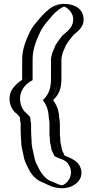

<svg xmlns="http://www.w3.org/2000/svg" viewBox="-20 -803 491 1013"><path d="M112 -57C111 -71 109 -99 109 -115V-151C106 -162 105 -172 105 -181C104 -182 103 -183 103 -184C99 -189 97 -192 91 -196C56 -221 37 -278 61 -327C68 -343 80 -358 97 -371C105 -377 110 -383 117 -386V-488C117 -535 129 -572 144 -606L154 -628C163 -647 179 -674 192 -689C211 -712 233 -739 257 -757C276 -773 297 -785 325 -783C369 -780 405 -741 401 -694C399 -667 385 -647 365 -630L351 -618L342 -609C317 -581 294 -548 286 -504C285 -499 285 -494 284 -490V-386C284 -335 271 -300 243 -274C261 -250 270 -222 272 -187C275 -174 276 -163 276 -152V-94C277 -77 279 -68 279 -52C280 -51 280 -50 280 -49C283 -36 285 -27 287 -14C288 -12 288 -11 289 -10L295 4C296 7 298 11 300 14L321 23C323 24 325 25 327 25C352 36 369 47 381 72C405 122 376 166 341 182C315 194 294 190 270 183L246 173C238 168 229 165 219 161C185 145 161 114 146 79L136 59C126 36 124 13 117 -13C114 -25 113 -36 112 -47ZM124 -115V-153C122 -163 120 -173 120 -181V-187C113 -194 109 -201 100 -208C71 -228 55 -278 75 -321C85 -342 114 -368 132 -377V-488C132 -532 144 -567 158 -600L168 -622C176 -640 191 -666 203 -679C223 -703 244 -728 266 -745C285 -759 299 -770 323 -768C359 -765 389 -734 386 -695C384 -673 373 -656 355 -641L341 -629L331 -619C317 -602 304 -586 292 -566C286 -549 275 -532 271 -506C270 -499 270 -496 269 -491V-386C269 -337 257 -307 233 -285L223 -276L231 -265C247 -244 255 -219 257 -186C258 -174 261 -162 261 -152V-93C262 -75 264 -67 264 -52V-46L266 -44C270 -25 271 -11 277 0L281 10C283 15 287 21 290 26C301 30 314 38 323 40C346 50 358 58 367 78C386 119 364 154 335 168C314 178 298 175 275 169L253 160C241 153 234 151 225 147C195 133 174 106 160 73L150 53C141 32 139 11 132 -16C130 -27 128 -38 127 -47V-58C126 -72 124 -100 124 -115ZM127 -58V-47C128 -38 130 -27 132 -16C139 11 141 32 150 53L160 73C174 106 195 133 225 147C234 151 241 153 253 160L275 169C298 175 314 178 335 168C364 154 386 119 367 78C358 58 346 50 323 40C314 38 301 30 290 26C287 21 283 15 281 10L277 0C271 -12 270 -26 266 -44L264 -46V-52C264 -67 262 -75 261 -93V-152C261 -162 259 -173 257 -185C255 -219 247 -244 231 -265L223 -276L233 -285C257 -307 269 -337 269 -386V-491C270 -496 270 -499 271 -506C275 -532 286 -549 292 -566C304 -586 317 -602 331 -619L341 -629L355 -641C373 -656 384 -673 386 -695C389 -734 359 -765 323 -768C300 -770 283 -760 266 -745C243 -728 223 -703 203 -679C191 -666 176 -640 168 -622L158 -600C144 -567 132 -532 132 -488V-377C114 -368 85 -342 75 -321C55 -278 71 -228 100 -208C109 -201 113 -194 120 -187V-181C120 -173 122 -163 124 -153V-115C124 -100 126 -72 127 -58ZM284 -386V-490C285 -495 285 -499 286 -504C294 -548 319 -582 342 -609L351 -618L365 -630C384 -647 399 -667 401 -694C405 -741 369 -780 325 -783C296 -785 276 -771 257 -757C233 -739 211 -712 192 -689C177 -673 163 -648 154 -628L144 -606C129 -572 117 -535 117 -488V-386C96 -373 71 -349 61 -327C37 -278 56 -221 91 -196C96 -192 100 -187 105 -181C105 -171 107 -160 109 -151V-115C109 -99 111 -70 112 -57V-47C113 -37 114 -25 117 -13C124 14 126 35 136 59L146 79C161 115 184 145 219 161C229 166 235 167 246 173L270 183C293 190 315 194 341 182C376 166 405 120 381 71C365 38 336 28 300 14C297 9 296 7 295 4L290 -7C286 -15 283 -33 279 -52C279 -68 277 -78 276 -94V-152C276 -165 273 -177 272 -187C270 -222 261 -250 243 -274C268 -298 284 -334 284 -386ZM140 -181V-184C133 -191 130 -197 121 -204C93 -224 73 -278 95 -324C102 -339 112 -352 127 -364C145 -377 140 -374 152 -380V-488C152 -534 164 -569 178 -603L188 -625C196 -644 213 -671 225 -684C245 -708 265 -734 287 -750C308 -766 318 -768 319 -768C326 -767 370 -742 366 -694C363 -655 333 -637 309 -615C295 -598 284 -583 272 -563C266 -545 255 -528 251 -505C250 -499 250 -495 249 -491V-386C249 -330 233 -300 206 -275C224 -251 235 -225 237 -187C238 -174 241 -163 241 -152V-94C242 -76 244 -68 244 -52V-49L245 -48C248 -35 250 -26 252 -13C252 -11 254 -7 255 -6L261 7C263 12 266 17 269 22C284 28 292 33 308 38C326 46 337 53 347 74C370 123 336 166 308 175C307 175 300 173 292 171L273 163C261 156 251 154 244 151C219 139 195 110 180 76L170 56C161 35 159 12 152 -15C149 -26 148 -37 147 -47V-57C146 -72 144 -99 144 -115V-152C141 -162 140 -172 140 -181ZM304 -386V-491C305 -496 305 -499 306 -505C310 -529 321 -546 327 -563C339 -583 351 -598 364 -614L373 -623L387 -635C407 -652 419 -670 421 -694C424 -732 402 -777 329 -782C274 -786 251 -763 236 -752C211 -733 190 -707 171 -684C157 -669 141 -644 133 -625L123 -603C109 -569 97 -533 97 -488V-382C76 -369 50 -345 40 -324C18 -278 35 -226 70 -201C76 -197 78 -191 85 -184V-181C85 -172 87 -161 89 -152V-115C89 -100 91 -70 92 -57V-47C93 -37 94 -26 97 -15C104 12 105 33 115 56L125 76C140 110 160 139 199 157C212 163 216 163 226 169L253 181C268 185 285 191 313 190C380 187 430 135 402 75C388 45 355 32 321 18C318 13 317 11 316 7L311 -3C306 -13 304 -29 300 -48L299 -49V-52C299 -67 297 -77 296 -94V-152C296 -163 293 -174 292 -186C290 -224 278 -250 260 -275C289 -302 304 -333 304 -386Z"/></svg>

Font: Blanket
Style: Black
Weight: 900
Foundry: Cannot Into Space Fonts
Version: Version 0.9